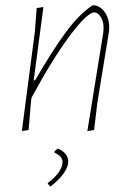

<svg xmlns="http://www.w3.org/2000/svg" viewBox="-20 -482 485 712"><path d="M385 -377 384 -364 341 -101 329 0 304 4 363 -361 364 -376Q365 -401 354 -418.5Q343 -436 330 -436Q304 -436 240 -351Q176 -266 97 -120L95 -106L86 0L61 4L109 -362L116 -452L141 -456L105 -184H110Q175 -296 224.5 -363Q274 -430 323 -462H334Q358 -455 372 -431.5Q386 -408 385 -377ZM233 117Q233 137 216 161Q199 185 167 210L157 199L158 196Q184 177 198 156.5Q212 136 212 118Q212 98 182 84V80Q187 73 195 69Q233 86 233 117Z"/></svg>

Font: Luna Sans Thin
Style: Italic
Weight: 250
Italic angle: -7°
Designer: Juan Pablo del Peral
Foundry: Huerta Tipografica
Version: Version 2.001; ttfautohint (v1.5)